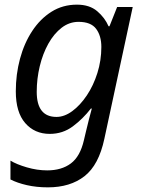

<svg xmlns="http://www.w3.org/2000/svg" viewBox="-20 -566 619 826"><path d="M186 240Q137 240 95.5 230.5Q54 221 25 206V125Q51 141 95.5 154Q140 167 183 167Q245 167 285 137Q325 107 341 37L350 -1Q355 -24 362.5 -52Q370 -80 375 -99H371Q337 -55 293.5 -22.5Q250 10 194 10Q129 10 88.5 -36.5Q48 -83 48 -173Q48 -246 66 -313Q84 -380 118.5 -432.5Q153 -485 201.5 -515.5Q250 -546 311 -546Q365 -546 398 -518Q431 -490 447 -453H451L484 -536H551L429 31Q405 144 343.5 192Q282 240 186 240ZM223 -63Q257 -63 291 -88Q325 -113 353.5 -155.5Q382 -198 399 -252Q416 -306 416 -364Q416 -412 393.5 -442Q371 -472 318 -472Q278 -472 245 -446.5Q212 -421 188 -378Q164 -335 151 -281Q138 -227 138 -171Q138 -63 223 -63Z"/></svg>

Font: Noto Sans
Style: Italic
Weight: 400
Italic angle: -12°
Designer: Monotype Design Team
Foundry: Monotype Imaging Inc.
Version: Version 2.013; ttfautohint (v1.8.4.7-5d5b)